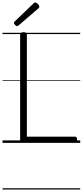

<svg xmlns="http://www.w3.org/2000/svg" viewBox="-20 -1149 665 1544"><path d="M169 0Q142 0 142 -23V-871Q142 -881 148.5 -885.5Q155 -890 169 -890Q184 -890 190 -885.5Q196 -881 196 -871V-50H584Q592 -50 596 -44.5Q600 -39 600 -25Q600 -11 596 -5.5Q592 0 584 0ZM117 -939Q111 -939 101.5 -948Q92 -957 92 -964Q92 -966 93 -969.5Q94 -973 98 -976L248 -1120Q252 -1124 255 -1126.5Q258 -1129 262 -1129Q269 -1129 277 -1123.5Q285 -1118 290.5 -1110.5Q296 -1103 296 -1096Q296 -1092 295 -1089Q294 -1086 288 -1081L131 -946Q126 -943 123.5 -941Q121 -939 117 -939ZM0 365H625V375H0ZM0 -20H625V0H0ZM0 -505H625V-500H0ZM0 -885H625V-875H0Z"/></svg>

Font: Playwrite AT Guides
Style: Regular
Weight: 400
Designer: Veronika Burian, José Scaglione
Foundry: TypeTogether
Version: Version 1.003